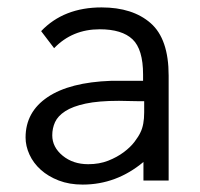

<svg xmlns="http://www.w3.org/2000/svg" viewBox="-20 -487 540 518"><path d="M91 -403Q152 -467 254 -467Q338 -467 386.5 -424.5Q435 -382 435 -283V0H367V-50Q294 11 203 11Q167 11 138.5 0Q110 -11 90 -29Q70 -47 59.5 -70Q49 -93 49 -116Q49 -185 108.5 -225Q168 -265 280 -269H366V-286Q366 -354 337.5 -381Q309 -408 249 -408Q175 -408 126 -357ZM369 -214H352Q338 -214 325.5 -214.5Q313 -215 301 -215Q246 -215 211 -207.5Q176 -200 156 -187Q136 -174 128.5 -157.5Q121 -141 121 -122Q121 -90 149 -67Q177 -44 218 -44Q248 -44 272 -53.5Q296 -63 314 -76.5Q332 -90 343 -104.5Q354 -119 359 -130Q369 -150 369 -184Z"/></svg>

Font: InconsolataGo
Style: Regular
Weight: 400
Designer: Raph Levien, Kirill Tkachev
Foundry: Cyreal
Version: Version 1.013